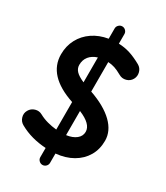

<svg xmlns="http://www.w3.org/2000/svg" viewBox="-236 -924 1020 1178"><g transform="rotate(30 274.0 -334.5)"><path d="M491.7 -583.5Q478.5 -560.1 452.4 -553Q426.3 -545.9 403.3 -559.1Q372.1 -576.7 350.6 -583.7Q329.1 -590.8 303.2 -592.3V-383.3Q412.1 -345.2 470 -288.8Q527.8 -232.4 527.8 -164.1Q527.8 -103 500 -55.9Q472.2 -8.8 421.6 20.3Q371.1 49.3 303.2 55.7V121.6Q303.2 135.7 293 146Q282.7 156.2 268.6 156.2Q254.9 156.2 244.4 146Q233.9 135.7 233.9 121.6V56.2Q183.1 53.2 136.2 40.5Q89.4 27.8 46.9 3.9Q23.4 -9.3 15.9 -35.2Q8.3 -61 21.5 -84Q34.7 -107.4 60.8 -115Q86.9 -122.6 109.9 -109.4Q136.7 -94.7 168.9 -85.9Q201.2 -77.1 233.9 -74.2V-269Q28.3 -337.9 28.3 -488.8Q28.3 -548.3 54 -596.4Q79.6 -644.5 126 -676Q172.4 -707.5 233.9 -717.8V-790.5Q233.9 -804.7 244.4 -814.9Q254.9 -825.2 268.6 -825.2Q282.7 -825.2 293 -814.9Q303.2 -804.7 303.2 -790.5V-722.7Q345.2 -721.2 382.6 -709.5Q419.9 -697.8 466.8 -671.9Q490.2 -658.7 497.3 -632.6Q504.4 -606.4 491.7 -583.5ZM157.7 -488.8Q157.7 -464.4 175 -445.6Q192.4 -426.8 233.9 -408.7V-585Q197.8 -573.7 177.7 -549.1Q157.7 -524.4 157.7 -488.8ZM397.5 -152.3Q397.5 -207 303.2 -245.6V-74.7Q346.7 -80.6 372.1 -101.1Q397.5 -121.6 397.5 -152.3Z"/></g></svg>

Font: Mikhak-DS2-FD Bold
Style: Regular
Weight: 700
Designer: Amin Abedi
Version: Version 3.4